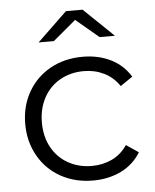

<svg xmlns="http://www.w3.org/2000/svg" viewBox="-53 -777 668 827"><g transform="rotate(-5 281.5 -363.5)"><path d="M46 -263Q46 -340 81 -401Q116 -462 177.5 -496Q239 -530 317 -530Q385 -530 438.5 -503.5Q492 -477 523 -426L470 -390Q444 -429 404 -448.5Q364 -468 317 -468Q260 -468 214.5 -442.5Q169 -417 143.5 -370Q118 -323 118 -263Q118 -202 143.5 -155.5Q169 -109 214.5 -83.5Q260 -58 317 -58Q364 -58 404 -77Q444 -96 470 -135L523 -99Q492 -48 438 -21.5Q384 5 317 5Q239 5 177.5 -29Q116 -63 81 -124.5Q46 -186 46 -263ZM398 -608 299 -691 200 -608H134L263 -732H335L464 -608Z"/></g></svg>

Font: Idrija
Style: Regular
Weight: 400
Designer: Julieta Ulanovsky
Foundry: Julieta Ulanovsky
Version: Version 7.200